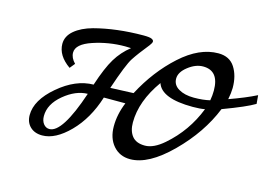

<svg xmlns="http://www.w3.org/2000/svg" viewBox="-86 -817 1385 979"><g transform="rotate(15 606.0 -328.0)"><path d="M108.9 -94.2Q108.9 -173.3 199.5 -250.2Q290 -327.1 383.8 -328.1Q414.6 -422.4 444.8 -472.2Q475.1 -522 520 -557.1Q505.9 -558.1 488.8 -558.1Q402.8 -558.1 321.5 -531Q240.2 -503.9 240.2 -459Q240.2 -431.2 265.1 -405.8L243.2 -378.9Q176.3 -425.8 175.8 -487.8Q175.8 -528.8 211.4 -558.8Q247.1 -588.9 306.2 -605Q422.4 -635.7 564.9 -636.2Q597.2 -636.2 608.2 -631.1Q619.1 -626 619.1 -618.4Q619.1 -610.8 607.9 -596.2Q561 -538.1 538.1 -502.9Q515.1 -467.8 470.2 -334Q588.4 -338.9 591.8 -338.9Q659.7 -467.8 758.8 -557.4Q857.9 -647 958 -647Q1017.1 -647 1045.2 -603Q1073.2 -559.1 1073.2 -495.1Q1072.8 -467.3 1065.9 -434.1Q1151.9 -464.8 1208 -493.2L1211.9 -448.2Q1168 -421.4 1045.9 -376Q991.7 -241.2 874.8 -125Q757.8 -8.8 661.1 -8.8Q606 -8.8 572 -47.9Q538.1 -86.9 538.1 -149.9Q538.1 -212.9 564.9 -277.8H451.2Q414.1 -159.7 340.1 -84.7Q266.1 -9.8 196.8 -9.8Q156.7 -9.8 132.8 -33Q108.9 -56.2 108.9 -94.2ZM180.2 -107.9Q180.2 -83 192.6 -66.9Q205.1 -50.8 224.1 -50.8Q292 -50.8 367.2 -274.9Q304.2 -273.9 242.2 -222.4Q180.2 -170.9 180.2 -107.9ZM627 -193.8Q627 -148.9 648.4 -122.1Q669.9 -95.2 716.1 -95.2Q762.2 -95.2 815.9 -142.1Q916 -229 964.8 -354Q939.9 -349.1 900.9 -349.1Q735.8 -349.1 710.9 -423.8Q627 -306.6 627 -193.8ZM979 -404.8Q983.9 -431.6 983.9 -457Q983.9 -562 899.9 -562Q860.8 -562 821.5 -531.5Q782.2 -501 782.2 -467Q782.2 -433.1 813.7 -414.6Q845.2 -396 894 -396Q942.9 -396 979 -404.8Z"/></g></svg>

Font: Marck Script
Style: Regular
Weight: 400
Designer: Denis Masharov, Marck Fogel
Foundry: Denis Masharov
Version: Version 1.002